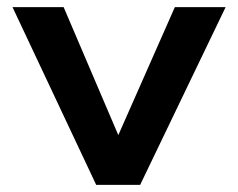

<svg xmlns="http://www.w3.org/2000/svg" viewBox="-20 -517 667 537"><path d="M334 -85H287L469 -497H611L372 0H249L15 -497H158Z"/></svg>

Font: Syne
Style: Bold
Weight: 700
Designer: Lucas Descroix
Foundry: Bonjour Monde
Version: Version 2.200